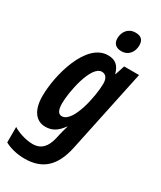

<svg xmlns="http://www.w3.org/2000/svg" viewBox="-270 -839 975 1162"><g transform="rotate(30 217.5 -258.5)"><path d="M295 -616C346 -616 373 -656 373 -701C373 -738 355 -757 315 -757C263 -757 236 -716 236 -672C236 -638 256 -616 295 -616ZM113 240C233 240 308 180 339 33L461 -545H357L335 -478H333C319 -530 292 -555 240 -555C88 -555 18 -290 18 -143C18 -45 59 10 125 10C171 10 205 -9 240 -58H242C234 -32 228 -7 224 9L218 36C203 101 171 139 111 139C63 139 4 119 -26 99V207C7 226 58 240 113 240ZM180 -95C155 -95 143 -118 143 -165C143 -244 183 -450 257 -450C285 -450 300 -428 300 -392C300 -306 258 -95 180 -95Z"/></g></svg>

Font: Noto Sans ExtraCondensed
Style: Bold Italic
Weight: 700
Width: 2
Italic angle: -12°
Designer: Monotype Design Team
Foundry: Monotype Imaging Inc.
Version: Version 2.013